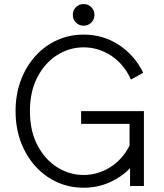

<svg xmlns="http://www.w3.org/2000/svg" viewBox="-20 -898 790 927"><path d="M371.6 -361.3H674.8V0H607.9V-85.9Q564.5 -41.5 507.1 -16.6Q449.7 8.3 383.8 8.3Q314.5 8.3 254.6 -19Q194.8 -46.4 150.1 -96.2Q105.5 -146 80.3 -213.4Q55.2 -280.8 55.2 -361.3Q55.2 -441.9 80.3 -509.3Q105.5 -576.7 150.1 -626.5Q194.8 -676.3 254.6 -703.6Q314.5 -731 383.8 -731Q478 -731 554 -681.2Q629.9 -631.3 671.4 -546.9L612.3 -513.7Q579.1 -587.9 517.3 -628.7Q455.6 -669.4 383.8 -669.4Q315.4 -669.4 256.3 -632.3Q197.3 -595.2 160.9 -526.1Q124.5 -457 124.5 -361.3Q124.5 -265.6 160.9 -196.5Q197.3 -127.4 256.3 -90.3Q315.4 -53.2 383.8 -53.2Q451.7 -53.2 511.2 -90.1Q570.8 -127 605.5 -194.8V-299.8H371.6ZM331.5 -826.2Q331.5 -848.1 346.7 -863.3Q361.8 -878.4 383.8 -878.4Q405.8 -878.4 420.9 -863.3Q436 -848.1 436 -826.2Q436 -804.2 420.9 -789.1Q405.8 -773.9 383.8 -773.9Q361.8 -773.9 346.7 -789.1Q331.5 -804.2 331.5 -826.2Z"/></svg>

Font: Giphurs Light
Style: Regular
Weight: 300
Version: Version 0.920; ttfautohint (v1.8.4.7-5d5b)